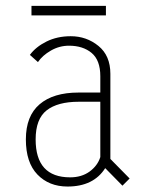

<svg xmlns="http://www.w3.org/2000/svg" viewBox="-20 -638 490 668"><path d="M89.5 -617.5H348.5V-584.5H89.5ZM406 8 346 -53Q305.5 11 215 11Q150.5 11 110.2 -30.8Q70 -72.5 70 -153Q70 -234.5 117.8 -275.2Q165.5 -316 253 -316H329V-373Q329 -428.5 298.8 -453.8Q268.5 -479 220 -479Q186.5 -479 157 -462Q127.5 -445 112 -422L84 -447Q104.5 -475 141.8 -493.5Q179 -512 226 -512Q281 -512 322.5 -478.2Q364 -444.5 364 -381V-85L431 -17ZM224 -21Q264 -21 291.8 -41.2Q319.5 -61.5 329 -91.5V-284H254Q180.5 -284 142.2 -254Q104 -224 104 -153Q104 -21 224 -21Z"/></svg>

Font: League Mono Condensed Thin
Style: Regular
Weight: 100
Width: 1
Designer: Tyler Finck
Foundry: The League of Moveable Type / Tyler Finck
Version: Version 2.210